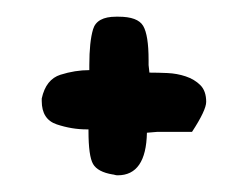

<svg xmlns="http://www.w3.org/2000/svg" viewBox="-20 -514 299 230"><path d="M30 -393V-396Q35 -419 52.5 -424.5Q70 -430 87 -430V-436Q87 -464 91.5 -479Q96 -494 119 -494H122Q145 -494 151.5 -483Q158 -472 158 -442V-436L159 -427H160Q169 -427 180.5 -426.5Q192 -426 202.5 -422.5Q213 -419 220 -412Q227 -405 227 -392Q227 -382 210 -356H168L156 -355Q155 -304 121 -304Q119 -304 117.5 -304.5Q116 -305 115 -305Q97 -308 91.5 -317.5Q86 -327 86 -357V-359H84Q66 -359 48 -365Q30 -371 30 -393Z"/></svg>

Font: PreciousPlastic
Style: Regular
Weight: 700
Version: Version 001.006